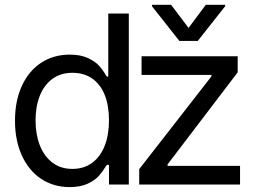

<svg xmlns="http://www.w3.org/2000/svg" viewBox="-20 -763 1057 794"><path d="M42 -263.7Q42 -346.7 70.8 -408.7Q99.6 -470.7 150.9 -503.9Q202.1 -537.1 268.6 -537.1Q313.5 -537.1 343.8 -522.9Q374 -508.8 390.1 -490.7Q406.2 -472.7 418.9 -450.2L421.9 -446.3H427.7V-707H512.7V0H430.7V-81.1H421.9L418.9 -77.1Q405.3 -54.7 389.2 -36.1Q373 -17.6 342.8 -3.4Q312.5 10.7 267.6 10.7Q202.1 10.7 150.9 -22.9Q99.6 -56.6 70.8 -119.1Q42 -181.6 42 -263.7ZM430.7 -265.6Q430.7 -325.2 413.6 -369.1Q396.5 -413.1 362.3 -437.5Q328.1 -461.9 279.3 -461.9Q230.5 -461.9 196.3 -436.5Q162.1 -411.1 144.5 -366.7Q127 -322.3 127 -265.6Q127 -208 144.5 -162.6Q162.1 -117.2 196.3 -90.8Q230.5 -64.5 279.3 -64.5Q327.1 -64.5 361.3 -89.8Q395.5 -115.2 413.1 -160.6Q430.7 -206.1 430.7 -265.6ZM555.7 -63.5 854.5 -447.3V-453.1H565.4V-530.3H962.9V-463.9L672.9 -83V-77.1H972.7V0H555.7ZM759.8 -647.5 831.1 -743.2H911.1V-737.3L797.9 -593.8H721.7L608.4 -737.3V-743.2H687.5Z"/></svg>

Font: Pretendard JP Variable
Style: Regular
Weight: 400
Designer: Base glyphs from Inter by Rasmus Andersson; Hangul glyphs from Noto Sans CJK(Source Han Sans) by Jang Soo-young and Kang
Foundry: Kil Hyung-jin
Version: Version 1.307;Glyphs 3.2 (3192)